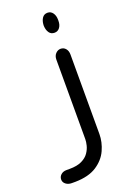

<svg xmlns="http://www.w3.org/2000/svg" viewBox="-237 -605 562 831"><g transform="rotate(-20 44.0 -189.5)"><path d="M96 -462Q80 -462 71.5 -474Q63 -486 62 -505V-510Q63 -529 71.5 -541.5Q80 -554 96 -554Q111 -554 120 -541.5Q129 -529 129 -510V-505Q129 -486 120 -474Q111 -462 96 -462ZM-40 175H-57Q-73 175 -84 166.5Q-95 158 -95 145Q-95 132 -85 123Q-75 114 -59 114H-45Q-10 114 11.5 103.5Q33 93 44 77Q55 61 59 44.5Q63 28 63 16V-350Q63 -367 73 -377.5Q83 -388 96 -388Q110 -388 119 -377.5Q128 -367 128 -350V16Q128 53 111.5 89.5Q95 126 58 150Q21 174 -40 175Z"/></g></svg>

Font: Beiruti
Style: Regular
Weight: 400
Designer: Arlette Boutros
Foundry: Boutros
Version: Version 1.41